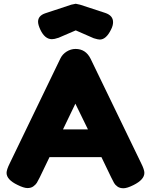

<svg xmlns="http://www.w3.org/2000/svg" viewBox="-20 -994 805 1024"><path d="M384 -974 407 -969Q500 -939 541.5 -925Q583 -911 583 -876Q583 -857 572 -836Q546 -783 512 -783Q503 -783 480 -790L384 -832L291 -792Q290 -792 290 -792Q270 -785 257 -785Q219 -785 195 -836Q183 -862 183 -878Q183 -910 221 -923L360 -969ZM463 -681 733 -123Q750 -89 750 -72Q750 -36 692 -7Q658 10 638.5 10Q619 10 606.5 1Q594 -8 588.5 -18Q583 -28 573 -48L521 -156H244L192 -48Q182 -28 176.5 -19Q171 -10 158.5 -0.5Q146 9 126.5 9Q107 9 73 -8Q15 -36 15 -72Q15 -89 32 -123L302 -682Q313 -705 335.5 -719Q358 -733 383 -733Q437 -733 463 -681ZM382 -441 316 -304H449Z"/></svg>

Font: Fredoka One
Style: Regular
Weight: 400
Version: Version 1.001;April 7, 2020;FontCreator 12.0.0.2522 64-bit